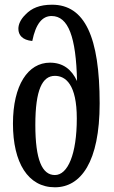

<svg xmlns="http://www.w3.org/2000/svg" viewBox="-20 -785 486 815"><path d="M213 10C323 10 403 -97 403 -346C403 -628 340 -765 201 -765C148 -765 114 -750 89 -724C66 -702 58 -680 58 -663C58 -636 75 -615 117 -611C132 -685 160 -717 199 -717C270 -717 303 -628 307 -441C284 -490 248 -519 192 -519C99 -519 35 -424 35 -260C35 -94 99 10 213 10ZM213 -42C159 -42 130 -106 130 -255C130 -405 160 -463 213 -463C259 -463 306 -426 306 -282C306 -131 268 -42 213 -42Z"/></svg>

Font: Noto Serif Georgian ExtraCondensed Semi
Style: Regular
Weight: 600
Width: 3
Designer: Monotype Design Team
Foundry: Monotype Imaging Inc.
Version: Version 1.901